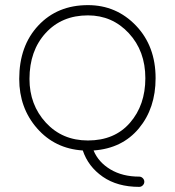

<svg xmlns="http://www.w3.org/2000/svg" viewBox="-20 -573 682 749"><path d="M523 156Q438 156 381 116.5Q324 77 303 14Q194 7 124.5 -72.5Q55 -152 55 -265Q55 -394 129.5 -473.5Q204 -553 323 -553Q434 -553 510.5 -473Q587 -393 587 -268Q587 -151 522 -72.5Q457 6 345 14Q364 60 411 88Q458 116 523 116Q531 116 537 122Q543 128 543 136Q543 144 537 150Q531 156 523 156ZM323 -25Q427 -25 487 -94Q547 -163 547 -268Q547 -374 482.5 -443.5Q418 -513 323 -513Q221 -513 158 -444Q95 -375 95 -265Q95 -164 159 -94.5Q223 -25 323 -25Z"/></svg>

Font: Hoogli Light
Style: Regular
Weight: 300
Designer: Anand Singh Naorem
Foundry: Brand New Type
Version: Version 1.00 b007